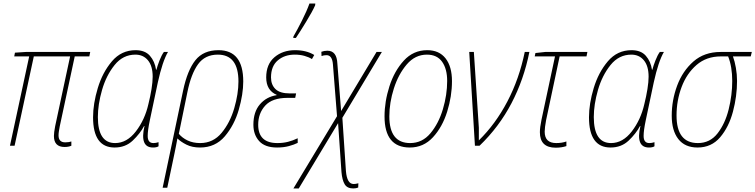

<svg xmlns="http://www.w3.org/2000/svg" viewBox="-20 -819 4245 1079"><path d="M343 7Q365 7 381 0V-24Q376 -22 367 -20.5Q358 -19 347 -19Q309 -19 309 -58Q309 -69 311 -81.5Q313 -94 316 -110L400 -502H482L487 -527H125L64 -523L60 -502H144L36 0H62L170 -502H374L290 -110Q283 -73 283 -55Q283 7 343 7Z M624 10Q685 10 726 -29Q767 -68 790 -111H792Q764 10 840 10Q861 10 871 3V-20Q856 -15 842 -15Q810 -15 810 -55Q810 -86 822 -143L867 -356Q893 -474 924 -527H901Q888 -509 876.5 -479.5Q865 -450 859 -427H857Q850 -474 822.5 -505.5Q795 -537 742 -537Q662 -537 609 -474.5Q556 -412 529.5 -324Q503 -236 503 -160Q503 10 624 10ZM627 -15Q530 -15 530 -161Q530 -232 553.5 -313.5Q577 -395 624 -453.5Q671 -512 741 -512Q785 -512 811.5 -480Q838 -448 838 -388Q838 -359 831.5 -318.5Q825 -278 814 -234Q794 -146 743.5 -80.5Q693 -15 627 -15Z M894 236H920L961 41Q965 22 969 1.5Q973 -19 977 -41Q996 -22 1028 -6Q1060 10 1104 10Q1190 10 1243.5 -53Q1297 -116 1322 -203Q1347 -290 1347 -361Q1347 -537 1208 -537Q1123 -537 1078 -480.5Q1033 -424 1009 -310ZM1105 -15Q1065 -15 1034.5 -29.5Q1004 -44 985 -67L1033 -301Q1054 -404 1093 -458Q1132 -512 1204 -512Q1320 -512 1320 -361Q1320 -292 1296.5 -211Q1273 -130 1225.5 -72.5Q1178 -15 1105 -15Z M1537 10Q1574 10 1603.5 2Q1633 -6 1653 -16V-42Q1626 -29 1598.5 -22Q1571 -15 1539 -15Q1431 -15 1431 -118Q1431 -182 1470.5 -225.5Q1510 -269 1596 -269H1639L1644 -294H1609Q1553 -294 1528 -318.5Q1503 -343 1503 -384Q1503 -447 1541 -479.5Q1579 -512 1637 -512Q1666 -512 1691 -505Q1716 -498 1733 -487L1746 -510Q1702 -537 1638 -537Q1569 -537 1522.5 -497.5Q1476 -458 1476 -384Q1476 -311 1535 -286L1534 -284Q1477 -275 1440.5 -232.5Q1404 -190 1404 -118Q1404 -62 1436.5 -26Q1469 10 1537 10ZM1628 -606H1643Q1664 -637 1700 -696Q1736 -755 1751 -789L1752 -799H1719Q1704 -757 1677 -703.5Q1650 -650 1629 -614Z M1629 240H1659L1880 -127L1899 148Q1903 193 1917 216.5Q1931 240 1965 240Q1981 240 1993 235L1994 211Q1988 212 1982 213.5Q1976 215 1967 215Q1930 215 1924 142L1904 -157L2126 -527H2096L1897 -195L1876 -461Q1873 -534 1820 -534Q1802 -534 1786 -528L1787 -504Q1800 -509 1815 -509Q1847 -509 1851 -457L1874 -166Z M2283 10Q2360 10 2413 -47.5Q2466 -105 2493 -191.5Q2520 -278 2520 -363Q2520 -445 2484 -491Q2448 -537 2381 -537Q2303 -537 2249.5 -478.5Q2196 -420 2168.5 -334Q2141 -248 2141 -165Q2141 10 2283 10ZM2285 -15Q2168 -15 2168 -165Q2168 -242 2193.5 -322Q2219 -402 2266 -457Q2313 -512 2379 -512Q2436 -512 2464.5 -472Q2493 -432 2493 -364Q2493 -286 2469 -205.5Q2445 -125 2399 -70Q2353 -15 2285 -15Z M2649 0H2675Q2785 -106 2854.5 -239Q2924 -372 2955 -527H2929Q2898 -376 2831.5 -249Q2765 -122 2671 -30V-101L2643 -527H2617Z M3103 11Q3136 11 3163 2V-24Q3138 -15 3106 -15Q3041 -15 3041 -79Q3041 -101 3049 -144L3125 -502H3276L3281 -527H3044L2989 -521L2985 -502H3099L3023 -146Q3014 -102 3014 -76Q3014 11 3103 11Z M3411 10Q3472 10 3513 -29Q3554 -68 3577 -111H3579Q3551 10 3627 10Q3648 10 3658 3V-20Q3643 -15 3629 -15Q3597 -15 3597 -55Q3597 -86 3609 -143L3654 -356Q3680 -474 3711 -527H3688Q3675 -509 3663.5 -479.5Q3652 -450 3646 -427H3644Q3637 -474 3609.5 -505.5Q3582 -537 3529 -537Q3449 -537 3396 -474.5Q3343 -412 3316.5 -324Q3290 -236 3290 -160Q3290 10 3411 10ZM3414 -15Q3317 -15 3317 -161Q3317 -232 3340.5 -313.5Q3364 -395 3411 -453.5Q3458 -512 3528 -512Q3572 -512 3598.5 -480Q3625 -448 3625 -388Q3625 -359 3618.5 -318.5Q3612 -278 3601 -234Q3581 -146 3530.5 -80.5Q3480 -15 3414 -15Z M3900 10Q3978 10 4027 -47.5Q4076 -105 4099 -191.5Q4122 -278 4122 -364Q4122 -401 4115.5 -438Q4109 -475 4099 -502H4199L4205 -527H4030Q3938 -527 3877 -473.5Q3816 -420 3785.5 -338Q3755 -256 3755 -169Q3755 -85 3792 -37.5Q3829 10 3900 10ZM3902 -15Q3782 -15 3782 -170Q3782 -254 3810.5 -330Q3839 -406 3894.5 -454Q3950 -502 4031 -502H4072Q4095 -444 4095 -364Q4095 -285 4075 -204.5Q4055 -124 4012.5 -69.5Q3970 -15 3902 -15Z"/></svg>

Font: Noto Sans UI SemiCondensed Thin
Style: Italic
Weight: 250
Width: 4
Italic angle: -12°
Designer: Monotype Design Team
Foundry: Monotype Imaging Inc.
Version: Version 1.901